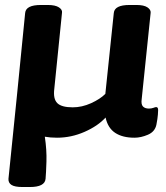

<svg xmlns="http://www.w3.org/2000/svg" viewBox="-20 -545 665 771"><path d="M209 8Q182 8 160 4Q168 57 166.5 104Q165 151 163 173Q160 206 100 206H70Q39 206 26 197.5Q13 189 14 173L49 -171L81 -493Q84 -525 144 -525H172Q202 -525 216.5 -515.5Q231 -506 229 -494L198 -188Q193 -148 210 -131Q227 -114 272 -114Q309 -114 345.5 -130.5Q382 -147 403 -168L437 -493Q440 -525 500 -525H528Q558 -525 572 -515.5Q586 -506 585 -494L549 -147Q546 -126 554 -117.5Q562 -109 578 -109Q588 -109 596 -112Q604 -115 607 -115Q615 -115 615 -103Q615 -99 614 -84.5Q613 -70 608 -44Q602 -16 574 -4Q546 8 520 8Q472 8 442.5 -11.5Q413 -31 404 -73Q373 -39 319.5 -15.5Q266 8 209 8Z"/></svg>

Font: Asap Semi Expanded Semi Expanded Regular
Style: Bold Italic
Weight: 700
Width: 6
Italic angle: -6°
Designer: Pablo Cosgaya
Foundry: Omnibus-Type
Version: Version 3.001; ttfautohint (v1.8.4.7-5d5b)